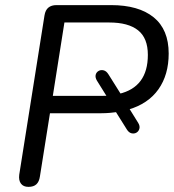

<svg xmlns="http://www.w3.org/2000/svg" viewBox="-20 -725 681 752"><path d="M91.3 6.9Q71.5 6.9 62 -5.9Q52.5 -18.7 55.4 -41L154.3 -664.8Q157.7 -685.7 169.6 -695.3Q181.4 -705 201.3 -705H415Q523 -705 581.9 -657.2Q640.7 -609.3 640.7 -515.4Q640.7 -432.1 600.5 -375.2Q560.3 -318.3 481.9 -295.4L483.4 -304.7L521.3 -243.7Q528.7 -231.5 526 -221.2Q523.3 -210.8 514.8 -205.7Q506.2 -200.5 495.3 -202.9Q484.5 -205.4 476.7 -218.1L430.8 -291.4L442 -286.5Q427 -284.5 410.8 -283Q394.5 -281.5 377.5 -281.5H175.7L136.3 -33.7Q133.4 -13.4 122.5 -3.2Q111.7 6.9 91.3 6.9ZM232.3 -636.9 186.9 -349.6H382.5Q389.6 -349.6 397.3 -349.9Q404.9 -350.2 413.9 -351.2L407.6 -332.3L359.5 -409.4Q352.1 -422.2 354.8 -432.3Q357.5 -442.3 366.4 -447.3Q375.2 -452.2 386 -449.5Q396.9 -446.8 405.3 -433L459.4 -346.8L445.3 -357.1Q559.1 -383.3 559.1 -510.1Q559.1 -575.8 520.8 -606.3Q482.5 -636.9 407.9 -636.9Z"/></svg>

Font: Nunito ExtraLight
Style: Italic
Weight: 200
Italic angle: -9°
Designer: Vernon Adams
Foundry: Vernon Adams
Version: Version 3.602